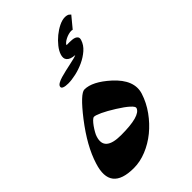

<svg xmlns="http://www.w3.org/2000/svg" viewBox="-266 -911 934 934"><g transform="rotate(-45 201.0 -443.5)"><path d="M299.3 -263.2Q302.2 -271.5 282.7 -289.3Q263.2 -307.1 225.6 -330.6Q187.5 -354.5 161.1 -366.7Q134.8 -378.9 123.5 -379.4Q117.2 -379.4 108.2 -370.4Q99.1 -361.3 90.3 -348.9Q81.5 -336.4 74.2 -323.5Q66.9 -310.5 64.5 -302.2Q38.6 -222.7 153.3 -222.7Q286.1 -222.7 299.3 -263.2ZM366.7 -294.4Q351.6 -247.1 321.5 -205.3Q291.5 -163.6 253.2 -132.3Q214.8 -101.1 170.9 -83.3Q127 -65.4 84 -65.4Q-77.1 -65.4 -30.3 -211.4Q-16.1 -257.3 11 -305.9Q38.1 -354.5 79.1 -407.7Q155.8 -506.3 184.1 -506.3Q238.3 -506.3 309.1 -442.4Q390.1 -368.7 366.7 -294.4ZM396.5 -809.1 349.6 -752.4Q349.6 -752 348.1 -752Q345.7 -752 344.5 -752.7Q343.3 -753.4 340.8 -753.4Q332 -753.4 321.3 -750.5Q310.5 -747.6 300.8 -742.7Q291 -737.8 283.9 -731.9Q276.9 -726.1 274.9 -720.7Q274.9 -719.7 280.8 -720Q286.6 -720.2 295.2 -720.2Q303.7 -720.2 313.7 -719.2Q323.7 -718.3 331.3 -714.8Q338.9 -711.4 342.5 -705.1Q346.2 -698.7 342.8 -687.5Q334.5 -661.1 311.8 -641.4Q289.1 -621.6 260.5 -608.4Q231.9 -595.2 202.1 -588.6Q172.4 -582 149.4 -582Q129.4 -582 118.2 -586.7Q106.9 -591.3 110.4 -601.6Q112.8 -608.9 123.8 -615Q134.8 -621.1 150.6 -625.7Q166.5 -630.4 184.8 -634.5Q203.1 -638.7 220.2 -642.3Q237.3 -646 251 -649.4Q264.6 -652.8 271 -656.2Q253.4 -657.2 242.7 -661.6Q231.9 -666 226.3 -672.9Q220.7 -679.7 220.2 -688.7Q219.7 -697.8 223.1 -708Q229 -726.6 244.9 -746.6Q260.7 -766.6 281.2 -783.4Q301.8 -800.3 324.2 -811.3Q346.7 -822.3 365.7 -822.3Q373 -822.3 380.4 -820.3Q387.7 -818.4 392.1 -813Z"/></g></svg>

Font: XB Zar
Style: Bold Italic
Weight: 700
Italic angle: -12°
Designer: Behnam
Foundry: Irmug
Version: Version 8.005 2009